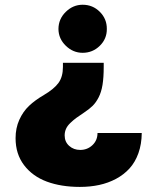

<svg xmlns="http://www.w3.org/2000/svg" viewBox="-20 -565 639 789"><path d="M406.2 -306.8V-289.8Q406.2 -246.8 401.3 -216.4Q396.3 -186.1 385.3 -164.8Q374.3 -143.5 360.6 -130Q346.9 -116.5 325.3 -102.3Q305 -88.8 293.3 -80.3Q281.6 -71.7 269.2 -59.8Q256.7 -47.9 251.2 -35.3Q245.7 -22.7 245.7 -8.5Q245.7 17.8 264.2 34.4Q282.7 51.1 309.7 51.1Q339.1 51.1 359.9 31.4Q380.7 11.7 380.7 -18.5H562.5Q562.1 27.3 548.8 64.5Q535.5 101.6 512.3 127.1Q489 152.7 456.9 169.9Q424.7 187.1 387.6 195.1Q350.5 203.1 308.2 203.1Q231.2 203.1 172.4 181.3Q113.6 159.4 78.8 113.6Q44 67.8 44 2.8Q44 -38.7 59.3 -72.6Q74.6 -106.5 99.1 -129.8Q123.6 -153.1 160.5 -174.7Q201.7 -198.9 220.2 -224.1Q238.6 -249.3 238.6 -289.8V-306.8ZM319.6 -545.5Q361.2 -545.5 390.3 -516.3Q419.4 -487.2 419 -446Q419.4 -405.5 390.1 -376.8Q360.8 -348 319.6 -348Q280.2 -348 250.4 -377Q220.5 -405.9 220.2 -446Q220.5 -487.2 250.4 -516.3Q280.2 -545.5 319.6 -545.5Z"/></svg>

Font: Karasuma Gothic
Style: Black
Weight: 900
Designer: Rasmus Andersson / Ryoko Nishizuka
Foundry: Genbu
Version: Version 1.00